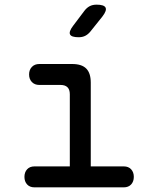

<svg xmlns="http://www.w3.org/2000/svg" viewBox="-20 -805 640 825"><path d="M512 -90Q532 -90 543.5 -77.5Q555 -65 555 -45Q555 -25 543.5 -12.5Q532 0 512 0H128Q108 0 96.5 -12.5Q85 -25 85 -45Q85 -65 96.5 -77.5Q108 -90 128 -90H280V-400Q280 -420 270 -430Q260 -440 240 -440H149Q129 -440 117 -452.5Q105 -465 105 -485Q105 -505 117 -517.5Q129 -530 149 -530H290Q331 -530 350.5 -510.5Q370 -491 370 -450V-90ZM318 -645Q287 -645 281 -657Q275 -669 294 -694L343 -759Q353 -772 365.5 -778.5Q378 -785 395 -785Q427 -785 433.5 -772.5Q440 -760 420 -734L368 -669Q358 -657 346 -651Q334 -645 318 -645Z"/></svg>

Font: Maple Mono NF CN
Style: Regular
Weight: 400
Monospace: yes
Designer: subframe7536
Version: Version 7.000